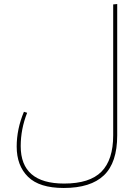

<svg xmlns="http://www.w3.org/2000/svg" viewBox="-20 -754 696 955"><path d="M543 -732 563 -734V-81Q563 55 497 118Q431 181 297 181Q176 181 119.5 125.5Q63 70 63 -25Q63 -112 99 -198L115 -193Q83 -112 83 -27Q83 159 299 159Q426 159 484.5 100Q543 41 543 -81Z"/></svg>

Font: FiraGO Thin
Style: Regular
Weight: 100
Designer: bBox Type
Foundry: bBox Type GmbH
Version: Version 1.001;PS 001.001;hotconv 1.0.88;makeotf.lib2.5.64775